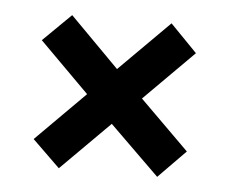

<svg xmlns="http://www.w3.org/2000/svg" viewBox="-35 -539 484 397"><g transform="rotate(5 207.0 -340.5)"><path d="M43 -236.8 145 -338.9 42 -441.9 100.1 -499 202.1 -396 306.2 -500 361.8 -442.9 258.8 -339.8 360.8 -238.8 304.2 -181.2 201.2 -282.2 100.1 -181.2Z"/></g></svg>

Font: Pattaya
Style: Regular
Weight: 400
Designer: Pablo Impallari / Thai characters Designed by Thanarat Vachiruckul and Suppakit Chalermlarp
Foundry: Pablo Impallari
Version: Version 2.001